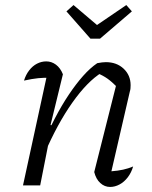

<svg xmlns="http://www.w3.org/2000/svg" viewBox="-20 -734 601 760"><path d="M353 -53 443 -410 445 -388Q422 -411 405 -423Q388 -435 364 -445L383 -447Q326 -412 266.5 -328Q207 -244 155 -123L144 -152Q170 -213 197 -265Q224 -317 252.5 -359.5Q281 -402 309 -433.5Q337 -465 365 -484Q376 -486 384 -487Q392 -488 399 -488Q442 -488 469.5 -462Q497 -436 497 -397Q497 -391 496.5 -384.5Q496 -378 494 -372L421 -56Q447 -58 467.5 -62.5Q488 -67 507 -75Q500 -51 486 -32.5Q472 -14 453.5 -4Q435 6 416 6Q394 6 377 -9.5Q360 -25 353 -53ZM71 0 171 -460 182 -426Q155 -427 131 -424.5Q107 -422 75 -415Q82 -438 95.5 -455.5Q109 -473 126.5 -482Q144 -491 163 -491Q184 -491 201.5 -478Q219 -465 229 -440L180 -239L186 -238L139 0ZM338 -581 243 -689 271 -714 364 -635 480 -714 502 -689 376 -581Z"/></svg>

Font: Piazzolla Thin Light
Style: Italic
Weight: 300
Italic angle: -11.3°
Version: Version 2.005